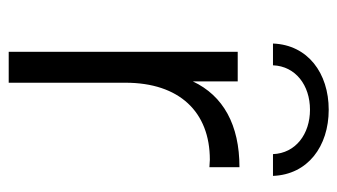

<svg xmlns="http://www.w3.org/2000/svg" viewBox="-187 -588 775 441"><g transform="rotate(90 200.5 -367.5)"><path d="M232 -692C288 -692 332 -659 334 -607H384C381 -687 316 -735 232 -735C148 -735 83 -687 80 -607H130C132 -659 176 -692 232 -692ZM167 -526H99V0H170V-268C170 -392 237 -462 347 -462C352 -462 358 -461 364 -461V-530C267 -530 200 -493 167 -423Z"/></g></svg>

Font: Talent
Style: Regular
Weight: 400
Designer: Mike Powis
Version: Version 1.001;hotconv 1.0.109;makeotfexe 2.5.65596